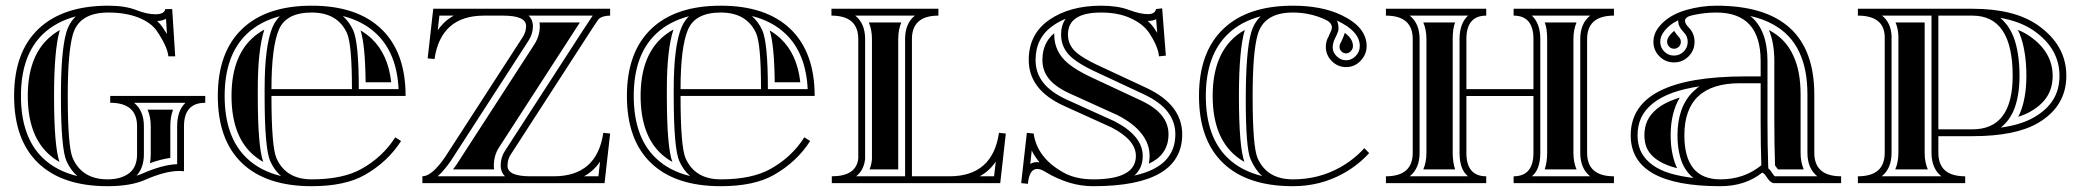

<svg xmlns="http://www.w3.org/2000/svg" viewBox="-20 -640 7271 671"><path d="M356.2 10.7Q198 10.7 113.6 -70.1Q29.3 -150.9 29.3 -304.7Q29.3 -458.5 114.9 -539.3Q200.4 -620.1 358.6 -620.1Q417 -620.1 455.6 -605Q493.4 -590.1 523.7 -590.1Q554.2 -590.1 557.9 -608.4H581.8L592.3 -443.1H568.4Q565.4 -476.3 528.8 -530.8Q508.5 -560.8 464 -578.5Q419.4 -596.2 358.6 -596.2Q256.3 -596.2 234.4 -518.8Q216.8 -456.8 216.8 -304.7Q216.8 -126.5 234.4 -86.9Q267.1 -13.2 356.2 -13.2Q402.3 -13.2 430.7 -34.3Q459 -55.4 459 -101.1V-198.7Q459 -280.8 365.2 -280.8V-304.7H697.3V-280.8Q623 -280.8 623 -198.7V-41.5Q615 -42.5 606 -42.5Q557.6 -42.5 487.1 -11.5Q436.5 10.7 356.2 10.7ZM560.1 -574.2Q556.4 -572 552 -570.6Q543 -567.1 529.3 -566.4Q540.5 -556.2 548.7 -544.1Q556.9 -532 563.5 -521ZM245.1 -582.8Q176.8 -564.7 131.3 -522Q53.2 -448.2 53.2 -304.7Q53.2 -161.1 130.1 -87.4Q177 -42.5 250.2 -24.7Q226.6 -45.4 212.4 -77.1Q192.9 -121.3 192.9 -304.7Q192.9 -460.2 211.4 -525.4Q221.4 -560.3 245.1 -582.8ZM448.5 -280.8Q482.9 -253.2 482.9 -198.7V-101.1Q482.9 -53.7 457 -25.9Q468 -29.3 477.5 -33.4Q548.1 -64.5 599.1 -66.2V-198.7Q599.1 -253.4 628.2 -280.8ZM189.2 -535.2 188.2 -531.7Q168.9 -463.4 168.9 -304.7Q168.9 -127.4 188 -74Q165 -86.9 146.7 -104.7Q77.1 -171.4 77.1 -304.7Q77.1 -438 147.7 -504.4Q166.3 -522 189.2 -535.2ZM495.8 -256.8H584.7Q575.2 -231.4 575.2 -198.7V-88.1Q542.7 -83.7 504.2 -69.8Q506.8 -84.7 506.8 -101.1V-198.7Q506.8 -231.4 495.8 -256.8Z M1069.3 -13.2Q1178 -13.2 1243.4 -49.8Q1317.6 -91.3 1361.3 -160.2L1381.6 -147.2Q1335.4 -74.7 1255.1 -28.8Q1186 10.7 1069.3 10.7Q910.2 10.7 825.7 -70.1Q741.2 -150.9 741.2 -304.7Q741.2 -458 826.7 -539.3Q911.4 -620.1 1069.3 -620.1Q1227.1 -620.1 1312 -539.3Q1397.5 -458 1397.5 -304.7H928.7Q928.7 -126.5 946.3 -86.9Q979 -13.2 1069.3 -13.2ZM928.7 -328.6H1210Q1210 -486.6 1192.4 -524.7Q1159.4 -596.2 1069.3 -596.2Q980 -596.2 954.6 -536.4Q928.7 -475.1 928.7 -328.6ZM904.8 -328.6Q904.8 -480.2 932.6 -545.7Q938.5 -559.6 947.3 -571Q952.6 -577.9 958 -583.3Q888.7 -565.2 843.3 -522Q765.1 -447.8 765.1 -304.7Q765.1 -161.1 842.3 -87.4Q889.2 -42.5 962.2 -24.7Q938.5 -45.2 924.3 -77.1Q904.8 -121.3 904.8 -304.7ZM1178 -584Q1200.2 -564.5 1214.1 -534.7Q1233.9 -491.7 1233.9 -328.6H1373Q1366.9 -454.1 1295.4 -522Q1249 -566.2 1178 -584ZM880.9 -328.6V-304.7Q880.9 -127.4 899.9 -74.2Q877 -87.2 858.6 -104.7Q789.1 -171.4 789.1 -304.7Q789.1 -437.5 859.6 -504.6Q879.2 -523.2 903.8 -536.6Q880.9 -466.3 880.9 -328.6ZM1240 -533.7Q1261.5 -521.2 1279.1 -504.6Q1336.4 -450.2 1347.2 -352.5H1257.8Q1256.3 -484.6 1240 -533.7Z M2051.3 -585.4H1827.4Q1831.1 -581.8 1833.9 -577.6Q1836.7 -573.5 1838.1 -570.2Q1839.6 -566.9 1840.6 -563Q1841.6 -559.1 1841.8 -556.9Q1842 -554.7 1842.3 -551.8L1842.5 -549.1Q1842.5 -521.5 1826.9 -497.6L1555.7 -78.1Q1531.5 -43 1509.5 -23.9H1744.6Q1741 -27.6 1738.3 -31.7Q1735.6 -35.9 1734.1 -39.2Q1732.7 -42.5 1731.7 -46.4Q1730.7 -50.3 1730.5 -52.5Q1730.2 -54.7 1730 -57.6L1729.7 -60.3Q1729.7 -89.6 1744.1 -111.8L2015.4 -531Q2044.2 -575.4 2051.3 -585.4ZM2077.1 -75.2Q2055.2 -42.5 2021 -23.9H2071.3ZM1565.9 -585.4H1515.6L1509.8 -534.2Q1532 -566.9 1565.9 -585.4ZM1494.1 -609.4H2112.3V-585.4Q2087.4 -585.4 2072.8 -574.2Q2070.8 -572.8 2035.4 -518.1L1764.2 -98.9Q1753.7 -82.8 1753.7 -60.3Q1753.7 -23.9 1833.7 -23.9H1915Q2066.2 -23.9 2088.4 -175.8L2112.3 -173.3L2092.8 0H1456.1V-23.9Q1489.3 -23.9 1535.6 -91.3L1806.9 -510.5Q1818.6 -528.6 1818.6 -549.1Q1818.6 -585.4 1737.8 -585.4H1671.9Q1520.8 -585.4 1498.5 -433.6L1474.6 -436ZM1707 -47.9H1563.2L1575.4 -64.7L1847.2 -484.4Q1866.5 -514.4 1866.5 -549.1Q1866.5 -555.4 1865.2 -561.5H2006.6L1995.1 -543.9L1724.1 -125Q1705.8 -96.9 1705.8 -60.3Q1705.8 -54 1707 -47.9Z M2499 -13.2Q2607.7 -13.2 2673.1 -49.8Q2747.3 -91.3 2791 -160.2L2811.3 -147.2Q2765.1 -74.7 2684.8 -28.8Q2615.7 10.7 2499 10.7Q2339.8 10.7 2255.4 -70.1Q2170.9 -150.9 2170.9 -304.7Q2170.9 -458 2256.3 -539.3Q2341.1 -620.1 2499 -620.1Q2656.7 -620.1 2741.7 -539.3Q2827.1 -458 2827.1 -304.7H2358.4Q2358.4 -126.5 2376 -86.9Q2408.7 -13.2 2499 -13.2ZM2358.4 -328.6H2639.6Q2639.6 -486.6 2622.1 -524.7Q2589.1 -596.2 2499 -596.2Q2409.7 -596.2 2384.3 -536.4Q2358.4 -475.1 2358.4 -328.6ZM2334.5 -328.6Q2334.5 -480.2 2362.3 -545.7Q2368.2 -559.6 2377 -571Q2382.3 -577.9 2387.7 -583.3Q2318.4 -565.2 2272.9 -522Q2194.8 -447.8 2194.8 -304.7Q2194.8 -161.1 2272 -87.4Q2318.8 -42.5 2391.8 -24.7Q2368.2 -45.2 2354 -77.1Q2334.5 -121.3 2334.5 -304.7ZM2607.7 -584Q2629.9 -564.5 2643.8 -534.7Q2663.6 -491.7 2663.6 -328.6H2802.7Q2796.6 -454.1 2725.1 -522Q2678.7 -566.2 2607.7 -584ZM2310.5 -328.6V-304.7Q2310.5 -127.4 2329.6 -74.2Q2306.6 -87.2 2288.3 -104.7Q2218.8 -171.4 2218.8 -304.7Q2218.8 -437.5 2289.3 -504.6Q2308.8 -523.2 2333.5 -536.6Q2310.5 -466.3 2310.5 -328.6ZM2669.7 -533.7Q2691.2 -521.2 2708.7 -504.6Q2766.1 -450.2 2776.9 -352.5H2687.5Q2686 -484.6 2669.7 -533.7Z M3167 -23.9H3297.9Q3449 -23.9 3471.2 -175.8L3495.1 -173.3L3475.6 0H2887V-23.9Q2972.4 -23.9 2979.5 -85.9V-503.4Q2979.5 -585.4 2885.7 -585.4V-609.4H3259.5V-585.4Q3167 -585.4 3167 -503.4ZM2972.2 -23.9H3143.1V-503.4Q3143.1 -558.1 3177.2 -585.4H2969Q3003.4 -557.9 3003.4 -503.4V-85.9Q3003.4 -84.5 3003.2 -83.3Q2999 -45.4 2972.2 -23.9ZM3460 -75.2Q3438 -42.5 3403.8 -23.9H3454.1ZM3018.8 -47.9Q3024.9 -63 3027.1 -80.6Q3027.3 -83.3 3027.3 -85.9V-503.4Q3027.3 -536.1 3016.4 -561.5H3129.9Q3119.1 -536.1 3119.1 -503.4V-47.9Z M4024.2 -525.1 4020.5 -572.8Q4014.2 -569.6 4006.1 -567.9Q4005.6 -567.9 3991.5 -566.7H3991Q4005.4 -554 4015.1 -539.3Q4020 -532 4024.2 -525.1ZM3580.6 -67.1Q3588.1 -71.5 3595.7 -72.8Q3605.2 -74 3613 -72.8Q3596.4 -92 3585.7 -114ZM3944.1 -26.4Q3982.4 -34.9 4010.3 -48.8Q4038.1 -62.7 4054.9 -81.4Q4071.8 -100.1 4079.7 -122.1Q4087.6 -144 4087.6 -170.7Q4087.6 -214.1 4060.8 -249.1Q4033.9 -284.2 3976.3 -311L3800.5 -393.1Q3754.9 -414.8 3729 -436Q3688.2 -469.2 3688.2 -519.3Q3688.2 -551.8 3704.3 -574.5Q3680.9 -564.9 3660.9 -551Q3599.1 -508.5 3599.1 -430.2Q3599.1 -386.5 3624.5 -353Q3651.4 -317.6 3709.2 -291.3L3875.2 -216.1Q3973.6 -165 3973.6 -95Q3973.6 -52.2 3944.1 -26.4ZM4020 -608.4 4041.5 -610.8 4054.4 -445.6 4030.5 -443.1Q4027.3 -478.5 3995.4 -525.9Q3975.1 -555.9 3932 -576Q3888.9 -596.2 3828.1 -596.2Q3712.2 -596.2 3712.2 -519.3Q3712.2 -480.7 3744.1 -454.6Q3767.8 -435.3 3810.8 -414.8L3986.6 -332.8Q4111.3 -274.2 4111.6 -170.7Q4111.6 10.7 3801 10.7Q3758.5 10.7 3719.2 -1Q3672.6 -15.1 3633.8 -39.1Q3616.9 -49.6 3604.7 -49.6Q3577.1 -49.6 3572.3 2.4L3548.8 0L3568.6 -175.8L3592.5 -173.3Q3604.5 -88.1 3696.8 -36.9Q3739.5 -13.2 3801 -13.2Q3949.7 -13.2 3949.7 -95Q3949.7 -150.6 3864.7 -194.6L3699.5 -269.5Q3636 -298.3 3605.5 -338.6Q3575.4 -378.2 3575.2 -430.2Q3575.2 -521.2 3647.2 -570.8Q3719 -620.1 3828.1 -620.1Q3886 -620.1 3925 -605.5Q3964.8 -590.6 3991.5 -590.6Q4016.8 -590.6 4020 -608.4ZM3994.9 -68.1Q3997.6 -81.1 3997.6 -95Q3997.6 -137.5 3969.2 -173.3Q3940.9 -209.2 3885.7 -237.5L3719.2 -313Q3666.7 -336.7 3643.6 -367.4Q3623 -394.5 3623 -430.2V-430.7Q3623 -489.7 3664.3 -523.9V-519.3Q3664.3 -458 3713.9 -417.5Q3741.9 -394.5 3790.3 -371.6L3966.3 -289.3Q4018.6 -264.9 4041.7 -234.6Q4063.7 -206.1 4063.7 -170.7V-170.4Q4063.7 -148.4 4057.1 -130.4Q4050.8 -112.8 4037.1 -97.4Q4023.2 -82 3999.5 -70.3Z M4756.1 -479Q4756.1 -449.7 4735 -427.6Q4713.9 -405.5 4684.6 -405.5Q4655.3 -405.5 4634.4 -426.4Q4613.5 -447.3 4613.5 -476.6Q4613.5 -496.3 4623 -512.2Q4634.8 -536.6 4634.8 -543.5Q4634.8 -560.5 4612.5 -571Q4559.6 -596.2 4498.3 -596.2Q4397.2 -596.2 4375.2 -518.8Q4357.7 -456.8 4357.7 -304.7Q4357.7 -126.5 4375.2 -86.9Q4408 -13.2 4498.3 -13.2Q4588.4 -13.2 4662.6 -54.7Q4711.9 -82.3 4748 -122.1L4764.9 -105Q4726.6 -62.7 4674.3 -33.7Q4594.2 10.7 4498.3 10.7Q4338.9 10.7 4254.6 -70.1Q4170.2 -150.9 4170.2 -304.7Q4170.2 -458 4255.6 -539.3Q4340.3 -620.1 4498.3 -620.1Q4598.9 -620.1 4667.7 -587.4Q4756.1 -545.4 4756.1 -479ZM4651.6 -568.4Q4656 -561.3 4657.2 -551Q4658.9 -538.8 4656.2 -530.2Q4653.6 -521.5 4645.5 -505.6Q4637.5 -489.7 4637.5 -473.5Q4637.5 -457.3 4651.4 -443.4Q4665.3 -429.4 4684.4 -429.4Q4703.6 -429.4 4717.9 -444.3Q4732.2 -459.2 4732.2 -479Q4732.2 -531.2 4651.6 -568.4ZM4391.1 -24.7Q4367.4 -45.2 4350.6 -83.3Q4333.7 -121.3 4333.7 -290.8Q4333.7 -460.2 4352.3 -525.4Q4362.3 -560.5 4386 -583Q4317.1 -564.9 4272.2 -522Q4194.1 -447.8 4194.1 -304.4Q4194.1 -161.1 4271.2 -87.4Q4317.9 -42.5 4391.1 -24.7ZM4679.9 -525.1Q4708.3 -504.2 4708.3 -479Q4708.3 -469 4700.8 -461.2Q4693.4 -453.4 4684.2 -453.4Q4675 -453.4 4668.2 -460.2Q4661.4 -467 4661.4 -475.2Q4661.4 -483.4 4663.3 -486.6Q4665.3 -489.7 4667.5 -494.4Q4676.8 -514.4 4679.9 -525.1ZM4330.3 -535.4Q4309.8 -466.1 4309.8 -304.7Q4309.8 -127 4328.9 -74.2Q4218 -137 4218 -304.7Q4218 -472.2 4330.3 -535.4Z M5537.1 -23.9Q5502.7 -51.5 5502.7 -106V-503.4Q5502.7 -557.9 5537.1 -585.4H5333.5Q5363 -557.9 5363 -503.4V-106Q5363 -47.6 5333.5 -23.9ZM5489.7 -47.9H5378.4Q5387 -73.2 5387 -106V-503.4Q5387 -541.7 5378.4 -561.5H5489.7Q5478.8 -536.1 5478.8 -503.4V-106Q5478.8 -73.2 5489.7 -47.9ZM5339.1 -328.4V-503.4Q5339.1 -585.4 5269.8 -585.4V-609.4H5620.4V-585.4Q5526.6 -585.4 5526.6 -503.4V-106Q5526.6 -23.9 5620.4 -23.9V0H5269.8V-23.9Q5339.1 -23.9 5339.1 -106V-304.4H5104.7V-106Q5104.7 -23.9 5174.1 -23.9V0H4823.5V-23.9Q4917.2 -23.9 4917.2 -106V-503.4Q4917.2 -585.4 4823.5 -585.4V-609.4H5174.1V-585.4Q5104.7 -585.4 5104.7 -503.4V-328.4ZM4906.7 -23.9H5110.4Q5080.8 -47.6 5080.8 -106V-503.4Q5080.8 -557.9 5110.4 -585.4H4906.7Q4941.2 -557.9 4941.2 -503.4V-106Q4941.2 -51.5 4906.7 -23.9ZM4954.1 -47.9Q4965.1 -73.2 4965.1 -106V-503.4Q4965.1 -536.1 4954.1 -561.5H5065.4Q5056.9 -541.7 5056.9 -503.4V-106Q5056.9 -73.2 5065.4 -47.9Z M6133.1 -349.1H6060.8Q5866.5 -349.1 5866.5 -167Q5866.5 -13.2 5992.4 -13.2Q6075.7 -13.2 6135.5 -62.5Q6133.1 -135.3 6133.1 -215.1ZM5758.3 -493.9Q5758.3 -519 5773.4 -540.5Q5806.2 -586.2 5874.3 -605.5Q5926.3 -620.1 5978.3 -620.1Q6320.6 -620.1 6320.6 -309.6V-106Q6320.6 -23.9 6414.3 -23.9V0H6179.9Q6168.2 0 6155.3 -19.5Q6142.3 -39.1 6137.7 -36.1Q6078.6 10.7 5992.4 10.7Q5679 10.7 5679 -167Q5679 -373 6080.3 -373H6133.1V-426.8Q6133.1 -596.2 5978.3 -596.2Q5936.8 -596.2 5895.3 -586.9Q5868.7 -581.1 5868.7 -567.1Q5868.7 -557.6 5881.1 -544.4Q5902.1 -523.9 5902.1 -493.7Q5902.1 -463.9 5881.1 -442.9Q5860.1 -421.9 5830.3 -421.9Q5800.5 -421.9 5779.5 -442.9Q5758.5 -463.9 5758.3 -493.9ZM5782.2 -493.9Q5782.2 -473.9 5796.4 -459.7Q5810.3 -445.8 5830.2 -445.8Q5850.1 -445.8 5864.1 -459.8Q5878.2 -473.9 5878.2 -493.7Q5878.2 -513.9 5864 -527.6Q5851.1 -541.3 5846.9 -553.7Q5846.7 -554.7 5846.3 -556.6Q5845.9 -558.6 5845.6 -561.8Q5845.2 -564.9 5844.7 -567.1V-569.1Q5811.5 -553 5793 -526.6Q5782.2 -511.5 5782.2 -493.9ZM5897.9 -18.1Q5890.9 -23.9 5884 -31.2Q5871.3 -44.9 5862.4 -63Q5853.5 -81.1 5848 -107.8Q5842.5 -134.5 5842.5 -167Q5842.5 -266.6 5897.2 -319.8Q5915.8 -337.6 5921.1 -338.6Q5865.5 -330.1 5826.9 -316.4Q5783.4 -300.8 5755.6 -278.1Q5727.8 -255.4 5715.3 -228Q5702.9 -200.7 5702.9 -167Q5702.9 -138.7 5712.4 -115.5Q5721.9 -92.3 5743.4 -73Q5764.9 -53.7 5798.1 -40.5Q5831.3 -27.8 5880.4 -20.5ZM6164.8 -46.9Q6168.7 -42.5 6175.3 -32.7Q6179.7 -26.1 6182.4 -23.9H6331.1Q6296.6 -51.5 6296.6 -106V-309.6Q6296.6 -352.3 6290 -388.4Q6283.4 -424.6 6268.6 -456.7Q6253.7 -488.8 6230.7 -513.3Q6207.8 -537.8 6174.1 -556Q6140.4 -574.2 6096.9 -584.2Q6157 -535.6 6157 -426.8V-215.1Q6157 -136 6159.4 -63.2L6159.9 -51.5ZM5806.2 -494.1Q5806.2 -504.2 5812.5 -512.7Q5820.1 -523.4 5830.8 -532.2Q5837.2 -521.5 5846.9 -511Q5854.2 -503.9 5854.2 -493.7Q5854.2 -483.6 5847.3 -476.7Q5840.3 -469.7 5830.3 -469.7Q5820.3 -469.7 5813.5 -476.8Q5806.2 -483.9 5806.2 -494.1ZM5850.6 -299.1Q5818.6 -245.8 5818.6 -167Q5818.6 -132.1 5824.7 -103Q5830.8 -73.2 5841.1 -52.5V-52.2Q5822 -56.9 5806.9 -63Q5777.6 -74.5 5759.3 -90.8Q5741.9 -106.4 5734.6 -124.5Q5726.8 -143.3 5726.8 -167Q5726.8 -195.6 5737.1 -218Q5747.3 -240.2 5770.8 -259.8Q5795.4 -280 5835.2 -293.9Q5842.5 -296.6 5850.6 -299.1ZM6193.8 -47.9Q6187.5 -56.9 6183.3 -61.8V-64.2Q6180.9 -136.5 6180.9 -215.1V-426.8Q6180.9 -490 6161.9 -535.4L6162.6 -534.9Q6192.9 -518.6 6213.3 -496.8Q6233.6 -475.1 6246.8 -446.5Q6260.5 -417.2 6266.4 -384.3Q6272.7 -350.3 6272.7 -309.6V-106Q6272.7 -73.2 6283.7 -47.9Z M6706.3 -106Q6706.3 -73.2 6717.3 -47.9H6603.5Q6614.5 -73.2 6614.5 -106V-515.1Q6613.3 -541 6604.5 -561.5H6706.3ZM7032.2 -535.6Q7055.9 -525.9 7075 -512.5Q7153.6 -457 7153.6 -375Q7153.6 -334.5 7135.3 -304.4Q7116.7 -273.9 7078.4 -251.5Q7059.1 -240 7033.2 -231.9L7038.8 -243.2Q7049.6 -267.3 7055.7 -301.3Q7061.8 -334.7 7061.8 -375Q7061.8 -419.4 7055.7 -456.1Q7049.6 -493.4 7039.1 -519.8Q7035.9 -528.1 7032.2 -535.6ZM6730.2 -106V-585.4H6557.4Q6588.4 -560.8 6590.6 -514.4V-106Q6590.6 -51.3 6556.2 -23.9H6764.6Q6730.2 -51.5 6730.2 -106ZM6972.4 -194.1Q7044.9 -204.1 7090.3 -231Q7134 -256.6 7155.8 -292.2Q7177.5 -327.6 7177.5 -375Q7177.5 -469.5 7088.9 -532Q7042 -564.9 6970.7 -577.6Q6982.2 -567.9 6993.7 -553Q7007.3 -534.9 7016.8 -511Q7026.4 -487.1 7032.1 -452.3Q7037.8 -417.5 7037.8 -375Q7037.8 -336.9 7032.1 -305.7Q7026.4 -274.4 7016.8 -252.9Q7007.3 -231.4 6993.7 -215.1Q6983.2 -202.6 6972.4 -194.1ZM6754.2 -585.4V-188H6873.3Q7013.9 -188 7013.9 -375Q7013.9 -585.4 6873.3 -585.4ZM6472.9 -609.4H6873.3Q7020.3 -609.4 7102.5 -551.5Q7201.4 -481.9 7201.4 -375.1Q7201.4 -268.3 7102.5 -210.2Q7023.7 -164.1 6873.3 -164.1H6754.2V-106Q6754.2 -23.9 6847.9 -23.9V0H6472.9V-23.9Q6566.7 -23.9 6566.7 -106V-513.9Q6563.2 -585.4 6472.9 -585.4Z"/></svg>

Font: itsadzokeS01
Style: Regular
Weight: 600
Width: 6
Version: Version 0.46